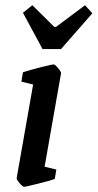

<svg xmlns="http://www.w3.org/2000/svg" viewBox="-20 -707 374 736"><path d="M44 -25 107 -383 62 -394 68 -430Q92 -438 135.5 -449Q179 -460 186 -460Q191 -460 203 -445.5Q215 -431 214 -426L151 -68L196 -57L190 -21Q170 -14 124.5 -2.5Q79 9 72 9Q67 9 55 -5Q43 -19 44 -25ZM68 -658 104 -687 188 -604H195L306 -687L334 -656L214 -519H143Z"/></svg>

Font: Grenze Medium
Style: Italic
Weight: 500
Italic angle: -10°
Designer: Renata Polastri
Foundry: Omnibus-Type
Version: Version 1.002; ttfautohint (v1.8)